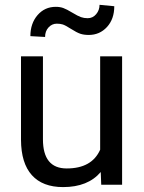

<svg xmlns="http://www.w3.org/2000/svg" viewBox="-20 -760 591 790"><path d="M394.5 -52.2Q341.8 9.8 239.7 9.8Q155.3 9.8 111.1 -39.3Q66.9 -88.4 66.4 -184.6V-528.3H156.7V-187Q156.7 -66.9 254.4 -66.9Q357.9 -66.9 392.1 -144V-528.3H482.4V0H396.5ZM450.2 -734.4Q450.2 -681.6 420.2 -648.9Q390.1 -616.2 345.2 -616.2Q325.2 -616.2 310.5 -621.1Q295.9 -626 272.2 -641.1Q248.5 -656.2 238 -659.4Q227.5 -662.6 213.9 -662.6Q193.8 -662.6 179.7 -647.2Q165.5 -631.8 165.5 -607.9L105 -611.3Q105 -663.6 134.5 -697.8Q164.1 -731.9 209.5 -731.9Q226.6 -731.9 240.2 -727.1Q253.9 -722.2 277.3 -708Q300.8 -693.8 313.2 -689.5Q325.7 -685.1 340.8 -685.1Q361.8 -685.1 375.7 -701.7Q389.6 -718.3 389.6 -740.2Z"/></svg>

Font: SteelSelectRoboto
Style: Roboto-Regular
Weight: 400
Designer: Google
Version: Version 2.137; 2017